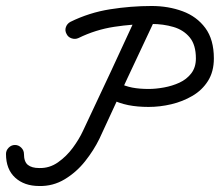

<svg xmlns="http://www.w3.org/2000/svg" viewBox="-50 -591 734 641"><path d="M453 -567Q464 -562 468.5 -550.5Q473 -539 468 -527Q421 -428 374.5 -328Q328 -228 282 -128Q263 -89 234 -52.5Q205 -16 166 7.5Q127 31 81 30Q81 30 81 30Q81 30 81 30Q81 30 81 30Q81 30 81 30Q31 30 0.5 2Q-30 -26 -30 -77Q-30 -89 -21 -98Q-12 -107 0 -107Q12 -107 21 -98Q30 -89 30 -77Q30 -51 43 -40.5Q56 -30 81 -30Q81 -30 81 -30Q81 -30 81 -30Q81 -30 81 -30Q81 -30 81 -30Q115 -29 143.5 -49Q172 -69 193 -97.5Q214 -126 227 -154Q274 -253 320.5 -353Q367 -453 413 -553Q418 -564 430 -568Q442 -572 453 -567ZM172 -478Q166 -489 170 -500.5Q174 -512 185 -518Q248 -549 317.5 -560Q387 -571 456 -571Q512 -571 559.5 -553.5Q607 -536 635.5 -497.5Q664 -459 664 -396Q664 -352 644.5 -321Q625 -290 592.5 -271Q560 -252 522 -243Q484 -234 446 -234Q409 -234 378.5 -240Q348 -246 315 -262Q304 -268 300 -279.5Q296 -291 301 -302Q307 -313 318.5 -317Q330 -321 341 -316Q368 -303 392 -298.5Q416 -294 446 -294Q470 -294 497.5 -299Q525 -304 549 -315Q573 -326 588.5 -346Q604 -366 604 -396Q604 -441 583.5 -466Q563 -491 529 -501Q495 -511 456 -511Q394 -511 331.5 -501.5Q269 -492 212 -464Q201 -459 189 -463Q177 -467 172 -478Z"/></svg>

Font: FRB American Cursive Guidelines Arrows
Style: Bold Italic
Weight: 700
Italic angle: -25°
Version: Version 2.0;Modular Font Editor K font №1